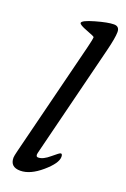

<svg xmlns="http://www.w3.org/2000/svg" viewBox="-137 -728 517 788"><g transform="rotate(20 121.0 -334.0)"><path d="M104 -79Q100 -62 112 -62Q133 -62 161 -86Q189 -110 194 -110Q201 -110 201 -97Q201 -69 152.5 -27.5Q104 14 61 14Q17 14 17 -27Q17 -34 23 -58L148 -558Q157 -594 157 -604Q157 -607 122 -620Q87 -633 87 -641Q87 -652 139.5 -667Q192 -682 218 -682Q242 -682 242 -657Q242 -632 227 -572Z"/></g></svg>

Font: EB Garamond 08
Style: Italic
Weight: 400
Italic angle: -14°
Version: Version 0.016